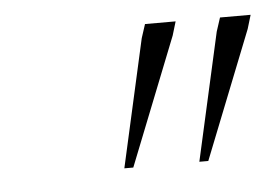

<svg xmlns="http://www.w3.org/2000/svg" viewBox="-30 -706 402 278"><g transform="rotate(-5 171.0 -567.0)"><path d="M141 -464.5 182.5 -650 189 -670H233.5L227.5 -650L154 -464.5ZM250 -464.5 291.5 -650 298 -670H342.5L336.5 -650L263 -464.5Z"/></g></svg>

Font: Newsreader Text ExtraLight
Style: Italic
Weight: 275
Italic angle: -17°
Designer: Hugues Gentile
Foundry: Production Type
Version: Version 1.001